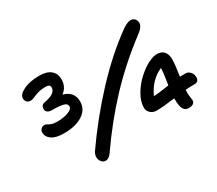

<svg xmlns="http://www.w3.org/2000/svg" viewBox="-134 -1014 1512 1336"><g transform="rotate(-30 622.0 -346.5)"><path d="M379.9 34.2Q361.8 34.2 348.9 19.5Q335.9 4.9 334.5 -15.6Q333 -36.1 345.2 -58.1Q477.1 -248 634 -416.5Q791 -585 952.1 -700.2Q990.7 -727.1 1018.1 -727.1Q1029.3 -727.1 1039.8 -721.2Q1050.3 -715.3 1055.9 -704.3Q1061.5 -693.4 1061.8 -680.2Q1062 -667 1050.8 -650.1Q1039.6 -633.3 1018.1 -617.2Q839.8 -483.4 697 -331.5Q554.2 -179.7 429.2 1Q406.2 34.2 379.9 34.2ZM225.1 -275.9Q159.7 -275.9 127 -298.6Q94.2 -321.3 94.2 -357.9Q94.2 -371.6 104.7 -383.3Q115.2 -395 134.8 -395Q143.1 -395 152.1 -388.9Q161.1 -382.8 178.5 -376.5Q195.8 -370.1 224.1 -370.1Q275.9 -370.1 313 -384.3Q350.1 -398.4 350.1 -420.9Q350.1 -441.9 322 -450Q293.9 -458 231 -458Q208.5 -458 196.3 -467.5Q184.1 -477.1 184.1 -493.2Q184.1 -525.4 213.9 -530.8Q308.1 -546.4 308.1 -596.2Q308.1 -610.8 298.6 -616Q289.1 -621.1 272 -621.1Q236.8 -621.1 210.4 -613Q184.1 -605 167.2 -596.9Q150.4 -588.9 138.2 -588.9Q117.7 -588.9 106.9 -599.9Q96.2 -610.8 96.2 -629.9Q96.2 -660.6 146 -685.3Q195.8 -710 273.9 -710Q334 -710 365 -683.6Q396 -657.2 396 -611.8Q396 -549.8 348.1 -515.1Q431.2 -492.7 431.2 -413.1Q431.2 -348.6 374.3 -312.3Q317.4 -275.9 225.1 -275.9ZM1064 5.9Q1035.2 5.9 1022 -18.1Q1008.8 -42 1008.8 -95.2V-104Q912.6 -90.8 861.8 -90.8Q832 -90.8 813 -108.4Q793.9 -126 793 -150.9Q793 -201.7 824.2 -254.9Q855 -308.1 901.4 -350.1Q947.8 -392.1 988.3 -411.6Q1028.8 -431.2 1056.2 -431.2Q1094.7 -431.2 1113.8 -408.4Q1132.8 -385.7 1132.8 -347.2Q1132.8 -303.7 1118.2 -213.9Q1133.3 -214.8 1163.1 -214.8Q1185.1 -214.8 1200.4 -197Q1215.8 -179.2 1215.8 -154.8Q1215.8 -118.2 1180.2 -118.2Q1141.6 -118.2 1106.9 -115.2V-88.9Q1106.9 -73.2 1109.9 -54.7Q1112.8 -36.1 1112.8 -27.8Q1112.8 -12.2 1099.6 -3.2Q1086.4 5.9 1064 5.9ZM1034.2 -325.2V-333Q941.4 -292 894 -188Q929.2 -188 1018.1 -202.1Q1020 -213.9 1023.2 -235.1Q1026.4 -256.3 1028.3 -268.6Q1030.3 -280.8 1032 -296.9Q1033.7 -313 1034.2 -325.2Z"/></g></svg>

Font: Shantell Sans Irregular
Style: Regular
Weight: 500
Designer: Stephen Nixon, Anya Danilova, Shantell Martin
Foundry: Arrow Type
Version: Version 1.006;[9816181b4]